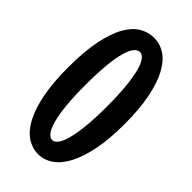

<svg xmlns="http://www.w3.org/2000/svg" viewBox="-231 -781 863 863"><g transform="rotate(45 201.0 -349.5)"><path d="M380.9 -350.1Q380.9 -254.4 366.7 -184.6Q352.5 -114.7 328.1 -69.3Q303.7 -23.9 271 -2Q238.3 20 201.2 20Q164.1 20 131.3 -1.2Q98.6 -22.5 74 -67.4Q49.3 -112.3 35.2 -182.4Q21 -252.4 21 -350.1Q21 -452.1 35.2 -522.5Q49.3 -592.8 74 -636.5Q98.6 -680.2 131.3 -699.7Q164.1 -719.2 201.2 -719.2Q238.3 -719.2 271 -698Q303.7 -676.8 328.1 -632.1Q352.5 -587.4 366.7 -517.3Q380.9 -447.3 380.9 -350.1ZM269 -350.1Q269 -423.3 263.7 -476.1Q258.3 -528.8 249.3 -562.7Q240.2 -596.7 227.8 -612.8Q215.3 -628.9 201.2 -628.9Q187 -628.9 174.3 -614.3Q161.6 -599.6 152.1 -566.7Q142.6 -533.7 137.2 -480.5Q131.8 -427.2 131.8 -350.1Q131.8 -276.4 137.2 -223.4Q142.6 -170.4 152.1 -136.2Q161.6 -102.1 174.3 -85.9Q187 -69.8 201.2 -69.8Q215.3 -69.8 227.8 -86.4Q240.2 -103 249.3 -137.5Q258.3 -171.9 263.7 -224.9Q269 -277.8 269 -350.1Z"/></g></svg>

Font: Mouse Memoirs
Style: Regular
Weight: 400
Version: Version 1.000